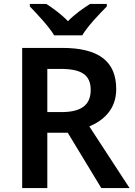

<svg xmlns="http://www.w3.org/2000/svg" viewBox="-20 -1051 686 978"><path d="M256 -871H399C425 -916 487 -981 524 -1018V-1031H439C404 -1009 361 -979 326 -943C292 -979 251 -1008 216 -1031H132V-1018C169 -980 229 -916 256 -871ZM296 -807H93V-93H221V-375H325L496 -93H640L435 -407C506 -437 572 -493 572 -597C572 -738 484 -807 296 -807ZM288 -700C393 -700 442 -671 442 -593C442 -519 398 -480 292 -480H221V-700Z"/></svg>

Font: Noto Sans Kannada UI SemiBold
Style: Regular
Weight: 600
Designer: Jelle Bosma - Monotype Design Team
Foundry: Monotype Imaging Inc.
Version: Version 2.005